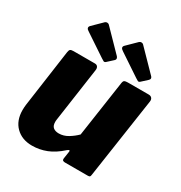

<svg xmlns="http://www.w3.org/2000/svg" viewBox="-177 -875 951 1010"><g transform="rotate(30 298.5 -369.5)"><path d="M162 10Q101 10 63.5 -27Q26 -64 26 -128Q26 -136 26.5 -144.5Q27 -153 28 -160L77 -508Q79 -522 84.5 -526Q90 -530 104 -530H233Q245 -530 250.5 -522Q256 -514 254 -501L207 -174Q206 -169 206 -165Q206 -161 206 -159Q206 -136 218.5 -126Q231 -116 252 -116Q281 -116 307.5 -132Q334 -148 355 -169L405 -509Q407 -523 413 -526.5Q419 -530 434 -530H560Q573 -530 579.5 -522Q586 -514 584 -501L512 -15Q511 -6 508 -3Q505 0 496 0H357Q350 0 345 -3Q340 -6 341 -15L348 -61Q349 -67 345 -67.5Q341 -68 333 -61Q291 -23 249 -6.5Q207 10 162 10ZM170 -744Q176 -749 183 -748.5Q190 -748 194 -744L314 -621Q318 -617 319.5 -610.5Q321 -604 315 -598L280 -566Q273 -560 267 -563Q261 -566 252 -572L123 -658Q98 -672 113 -688ZM378 -744Q384 -749 391 -748.5Q398 -748 402 -744L522 -621Q527 -617 528 -610.5Q529 -604 523 -598L488 -566Q481 -560 475 -563Q469 -566 460 -572L331 -658Q306 -673 321 -688Z"/></g></svg>

Font: Libre Franklin ExtraBold
Style: Italic
Weight: 800
Italic angle: -8°
Designer: Pablo Impallari, Rodrigo Fuenzalida, Nhung Nguyen
Foundry: Impallari Type
Version: Version 3.000